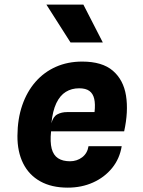

<svg xmlns="http://www.w3.org/2000/svg" viewBox="-20 -832 640 859"><path d="M283 7.5Q210.5 7.5 160 -20.8Q109.5 -49 83.5 -101.2Q57.5 -153.5 58 -224.5Q58.5 -300 79.5 -361Q100.5 -422 138.8 -465.8Q177 -509.5 230 -533Q283 -556.5 347.5 -556.5Q437.5 -556.5 485 -515.5Q532.5 -474.5 543.8 -404Q555 -333.5 535.5 -244.5H208.5Q203.5 -196.5 211.2 -167Q219 -137.5 239.8 -124Q260.5 -110.5 293 -110.5Q324 -110.5 347.5 -128.2Q371 -146 376 -178H524.5Q515.5 -122 481.5 -80.2Q447.5 -38.5 396.2 -15.5Q345 7.5 283 7.5ZM210 -280.5Q217.5 -310 236.2 -320.2Q255 -330.5 280 -330.5H403Q407 -366.5 401.5 -390Q396 -413.5 379.8 -425.2Q363.5 -437 334 -437Q300.5 -437 274.5 -421Q248.5 -405 232 -370.5Q215.5 -336 210 -280.5ZM440 -642H295.5L187.5 -811.5H353Z"/></svg>

Font: Spline Sans Mono
Style: Bold Italic
Weight: 700
Italic angle: -4°
Monospace: yes
Version: Version 1.004